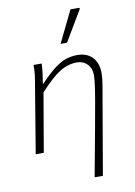

<svg xmlns="http://www.w3.org/2000/svg" viewBox="-107 -884 805 1148"><g transform="rotate(-10 296.0 -310.0)"><path d="M386 121Q432 -125 453 -245.5Q474 -366 474 -406Q474 -447 449 -472.5Q424 -498 387 -498Q333 -498 283 -467.5Q233 -437 159 -356L98 0H49L114 -392Q122 -436 125.5 -464.5Q129 -493 129 -528H178Q178 -501 173 -467Q168 -433 164 -406H166Q235 -480 285.5 -510.5Q336 -541 396 -541Q454 -541 487.5 -506.5Q521 -472 521 -408Q521 -378 514 -338L422 197H372ZM404 -817H457L460 -811L349 -624H310Z"/></g></svg>

Font: Nebula Sans Light
Style: Regular
Weight: 300
Italic angle: -9°
Designer: Paul D. Hunt for Adobe (as Source Sans)
Foundry: Nebula Entertainment & Broadcasting LLC
Version: Version 1.010